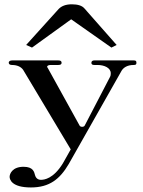

<svg xmlns="http://www.w3.org/2000/svg" viewBox="-20 -679 649 874"><path d="M120.8 174.3C205 174.3 252.5 136.6 293.1 67.3L533.7 -357.4C541.6 -370.3 558.4 -383.2 588.1 -383.2C599 -383.2 601 -386.1 601 -393.1C601 -401 599 -404 588.1 -404H409.9C402 -404 396 -401 396 -393.1C396 -386.1 400 -383.2 409.9 -383.2H423.8C454.5 -383.2 484.2 -370.3 484.2 -345.5C484.2 -340.6 484.2 -334.7 480.2 -327.7L365.3 -106.9C361.4 -100 346.5 -100 342.6 -106.9L197 -370.3C190.1 -377.2 199 -383.2 208.9 -383.2H244.6C255.4 -383.2 260.4 -386.1 260.4 -393.1C260.4 -401 255.4 -404 244.6 -404H36.6C26.7 -404 19.8 -401 19.8 -393.1C19.8 -386.1 26.7 -383.2 34.7 -383.2C57.4 -383.2 75.2 -375.2 85.1 -361.4L302 1L266.3 64.4C222.8 135.6 180.2 139.6 166.3 139.6C153.5 139.6 143.6 132.7 139.6 118.8C135.6 104 131.7 80.2 87.1 80.2C36.6 80.2 23.8 111.9 23.8 125.7C23.8 137.6 32.7 174.3 120.8 174.3ZM125.7 -462.4 304 -591.1 487.1 -462.4 510.9 -474.3 364.4 -640.6C353.5 -653.5 333.7 -659.4 306.9 -659.4C279.2 -659.4 260.4 -651.5 247.5 -638.6L99 -474.3Z"/></svg>

Font: Biblismive
Style: Regular
Weight: 400
Designer: Susan Drake
Foundry: Susan Drake
Version: Version 1.0; ttfautohint (v1.8.4.7-5d5b)